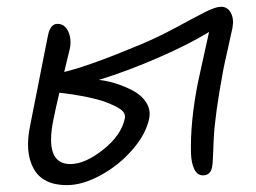

<svg xmlns="http://www.w3.org/2000/svg" viewBox="-20 -557 753 565"><path d="M176.8 -12.2Q106 -12.2 79.1 -60.5Q52.2 -108.9 68.8 -188Q79.6 -241.7 91.3 -301.8Q103 -361.8 111.3 -403.1Q119.6 -444.3 121.1 -452.1Q127.9 -486.8 148.9 -486.8Q170.9 -486.8 181.2 -463.6Q191.4 -440.4 185.1 -412.1Q183.6 -405.3 168.9 -345.2Q242.7 -362.8 393.1 -425.8Q444.8 -447.3 499.3 -476.8Q553.7 -506.3 584 -521.7Q614.3 -537.1 630.9 -537.1Q649.4 -537.1 659.2 -519.3Q668.9 -501.5 664.1 -475.1Q659.2 -451.2 649.9 -410.6Q640.6 -370.1 637.2 -352.1Q612.3 -219.2 608.9 -147.9Q608.4 -137.7 607.7 -118.7Q606.9 -99.6 606.2 -85.7Q605.5 -71.8 604 -64.9Q599.6 -41 577.1 -41Q560.5 -41 551.8 -59.1Q543 -77.1 542 -106Q539.6 -197.8 562 -312Q566.9 -335 579.1 -390.1Q591.3 -445.3 595.2 -462.9Q537.1 -427.2 447.3 -387.9Q357.4 -348.6 271 -321.8Q292.5 -319.8 317.6 -312.3Q342.8 -304.7 368.9 -291.5Q395 -278.3 409.7 -256.3Q424.3 -234.4 418.9 -208Q409.7 -162.6 369.9 -116.7Q330.1 -70.8 276.6 -41.5Q223.1 -12.2 176.8 -12.2ZM137.2 -205.1Q110.4 -74.2 187 -74.2Q230 -74.2 283.4 -116.5Q336.9 -158.7 347.2 -208Q350.6 -224.6 334 -235.8Q317.4 -247.1 285.2 -258.8Q232.9 -275.4 154.8 -284.2Q144 -239.3 137.2 -205.1Z"/></svg>

Font: Shantell Sans Irregular
Style: Italic
Weight: 300
Italic angle: -11.31°
Designer: Stephen Nixon, Anya Danilova, Shantell Martin
Foundry: Arrow Type
Version: Version 1.006;[9816181b4]